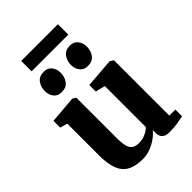

<svg xmlns="http://www.w3.org/2000/svg" viewBox="-276 -1070 1194 1194"><g transform="rotate(-45 321.0 -472.5)"><path d="M487.5 10Q452.5 10 436.8 -4.8Q421 -19.5 421 -48V-73.5Q405.5 -53 378.8 -33.8Q352 -14.5 319 -1.8Q286 11 251 11Q155 11 114.2 -37.5Q73.5 -86 73.5 -199V-477.5L25 -491.5V-550.5L204 -565.5H206L227.5 -551.5V-197Q227.5 -152 234.5 -125.8Q241.5 -99.5 258.2 -88Q275 -76.5 304 -76.5Q329 -76.5 348.2 -83.2Q367.5 -90 381.5 -99.2Q395.5 -108.5 404 -117V-477.5L340 -493.5V-550.5L530 -565.5H533.5L557.5 -551.5V-64.5L610.5 -64V-5Q592.5 -1.5 560.5 4.2Q528.5 10 487.5 10ZM188 -640Q153 -640 135.2 -663.8Q117.5 -687.5 117.5 -718Q117.5 -755.5 137.5 -782.5Q157.5 -809.5 197 -809.5H198Q233 -809.5 250.8 -785.8Q268.5 -762 268.5 -731.5Q268.5 -694 248.8 -667Q229 -640 189 -640ZM418 -640Q383 -640 365.2 -663.8Q347.5 -687.5 347.5 -718Q347.5 -755.5 367.5 -782.5Q387.5 -809.5 427 -809.5H427.5Q462.5 -809.5 480.5 -785.8Q498.5 -762 498.5 -731.5Q498.5 -694 478.8 -667Q459 -640 419 -640ZM469.5 -956V-864.5H146.5V-956Z"/></g></svg>

Font: Merriweather 24pt ExtraBold
Style: Regular
Weight: 800
Version: Version 2.100